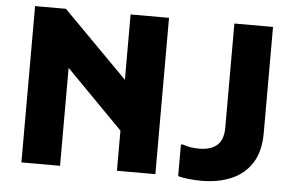

<svg xmlns="http://www.w3.org/2000/svg" viewBox="-51 -794 1342 881"><g transform="rotate(5 620.0 -354.0)"><path d="M76 0V-720H218L516 -419V-720H693V0H516V-185L254 -451V0ZM798 -146H809Q840 -134 882 -134Q937 -134 965.5 -159.5Q994 -185 994 -240V-720H1172V-232Q1172 -146 1137.5 -92.5Q1103 -39 1043 -13.5Q983 12 907 12Q878 12 848.5 9Q819 6 798 0Z"/></g></svg>

Font: Kufam
Style: Bold
Weight: 700
Designer: Wael Morcos, Artur Schmal
Foundry: Original Type
Version: Version 1.300; ttfautohint (v1.8.3)